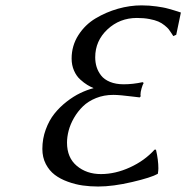

<svg xmlns="http://www.w3.org/2000/svg" viewBox="-20 -678 687 708"><path d="M549.8 -126H555.2Q564 -87.9 564 -57.1Q564 -48.8 562 -37.1Q538.1 -23.4 467.3 -6.8Q396.5 9.8 341.8 9.8Q312 9.8 284.7 5.9Q257.3 2 229.7 -8.1Q202.1 -18.1 181.9 -33.4Q161.6 -48.8 148.9 -73.2Q136.2 -97.7 136.2 -128.9Q136.2 -166.5 148.7 -200.4Q161.1 -234.4 180.7 -258.8Q200.2 -283.2 225.6 -303Q251 -322.8 275.9 -334.7Q300.8 -346.7 325.2 -353Q313.5 -357.9 301.8 -365Q290 -372.1 275.9 -384.8Q261.7 -397.5 252.9 -417.7Q244.1 -438 244.1 -461.9Q244.1 -509.3 268.8 -548.1Q293.5 -586.9 332.3 -610.1Q371.1 -633.3 415 -645.8Q459 -658.2 502 -658.2Q516.6 -658.2 530.5 -657.2Q544.4 -656.2 557.6 -654.3Q570.8 -652.3 580.6 -650.6Q590.3 -648.9 602.3 -645.5Q614.3 -642.1 619.4 -640.6Q624.5 -639.2 635.3 -635.7Q646 -632.3 647 -631.8L629.9 -549.8L619.1 -544.9Q617.7 -546.9 612.1 -555.7Q606.4 -564.5 602.1 -570.1Q597.7 -575.7 586.9 -584.5Q576.2 -593.3 563.7 -598.6Q551.3 -604 530.8 -607.9Q510.3 -611.8 484.9 -611.8Q421.4 -611.8 376.2 -569.6Q331.1 -527.3 331.1 -466.8Q331.1 -447.8 336.2 -431.2Q341.3 -414.6 352.8 -399.7Q364.3 -384.8 385.7 -376Q407.2 -367.2 436 -367.2Q470.7 -367.2 505.9 -375L509.8 -372.1Q505.9 -365.7 502 -352.1Q498 -338.4 498 -328.1Q498 -327.1 498.5 -325.4Q499 -323.7 499 -323.2L495.1 -318.8Q489.3 -319.3 468.3 -322Q447.3 -324.7 428.5 -326.4Q409.7 -328.1 397.9 -328.1Q363.3 -328.1 334.2 -316.4Q305.2 -304.7 285.9 -285.9Q266.6 -267.1 252.9 -243.4Q239.3 -219.7 233.2 -196.5Q227.1 -173.3 227.1 -151.9Q227.1 -96.7 263.2 -66.4Q299.3 -36.1 352.1 -36.1Q405.3 -36.1 459.2 -60.8Q513.2 -85.4 549.8 -126Z"/></svg>

Font: Linear Smooth
Style: Italic
Weight: 400
Designer: Philipp H. Poll, Flanker
Foundry: Philipp H. Poll, reworked by Flanker
Version: Version 1.061 | FøM Fix